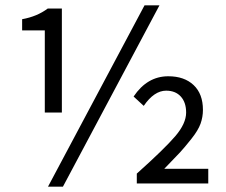

<svg xmlns="http://www.w3.org/2000/svg" viewBox="-20 -688 848 720"><path d="M63 -574V-616Q119 -626 159 -656H212V-266H148V-574ZM160 12 522 -668H578L216 12ZM481 -326Q532 -402 611 -402Q671 -402 706 -369Q741 -336 741 -276Q741 -249 732 -224Q723 -199 697.5 -167Q672 -135 655.5 -117Q639 -99 596 -55H761V0H493V-37Q597 -130 637.5 -177.5Q678 -225 678 -266Q678 -304 658 -326Q638 -348 603 -348Q558 -348 519 -291Z"/></svg>

Font: RibengUni
Style: Regular
Weight: 400
Designer: (1) Dr. Andrew Glass (Program Manager at Microsoft Corporation)
(2) Bivuti Chakma (Suz Moriz)
(3) Paul D. Hunt (Adobe Co
Foundry: Bivuti Chakma and Jyoti Chakma
Version: Version 1.2020